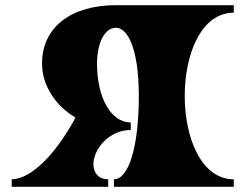

<svg xmlns="http://www.w3.org/2000/svg" viewBox="-20 -720 946 740"><path d="M881 -700H427C255 -700 142 -616 142 -475C142 -392 193 -312 271 -267C194 -123 98 -29 25 -29V0H397V-29C358 -29 340 -56 340 -87C340 -143 398 -219 484 -219V-248C408 -248 354 -342 354 -475C354 -556 384 -613 427 -613C472 -613 515 -533 515 -350C515 -157 477 -29 419 -29V0H881V-29C755 -29 692 -190 692 -350C692 -511 755 -671 881 -671Z"/></svg>

Font: Ouroboros
Style: Regular
Weight: 400
Designer: Ariel Martín Pérez
Foundry: Velvetyne Type Foundry
Version: Version 2.001;hotconv 1.0.109;makeotfexe 2.5.65596